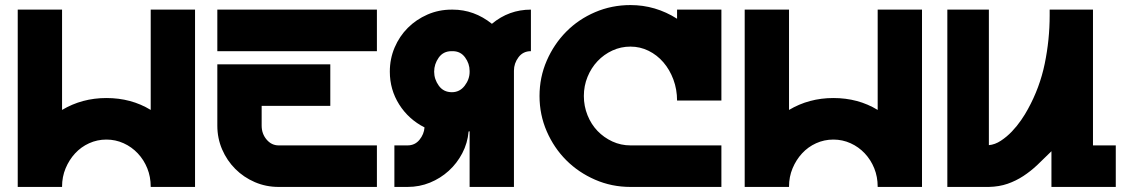

<svg xmlns="http://www.w3.org/2000/svg" viewBox="-20 -738 4439 758"><path d="M50 0V-700H225V-304Q304 -351 400 -351Q498 -351 575 -304V-700H750V0H575V-1Q575 -40 561.5 -73.5Q548 -107 524 -132.5Q500 -158 468 -172.5Q436 -187 400 -187Q364 -187 332 -172.5Q300 -158 276.5 -132.5Q253 -107 239 -73.5Q225 -40 225 -1V0Z M838 -484H1284V-320H1013V-242Q1013 -210 1032.5 -187Q1052 -164 1080 -164H1468V0H1080Q1030 0 986 -19Q942 -38 909 -71Q876 -104 857 -148Q838 -192 838 -242ZM838 -700H1468V-536H838Z M1519 -455Q1519 -506 1538 -550.5Q1557 -595 1590 -628Q1623 -661 1667.5 -680.5Q1712 -700 1763 -700H1767Q1852 -700 1922 -644Q1989 -700 2076 -700V-536Q2045 -536 2027 -512Q2009 -488 2009 -459V0H1834V-220L1832 -219H1830Q1826 -173 1805 -133Q1784 -93 1751.5 -63.5Q1719 -34 1677.5 -17Q1636 0 1589 0H1537V-164H1589Q1618 -164 1636 -186Q1654 -208 1656 -235Q1593 -267 1556 -325.5Q1519 -384 1519 -455ZM1694 -455Q1694 -425 1712.5 -399.5Q1731 -374 1764 -374Q1795 -374 1814.5 -399.5Q1834 -425 1834 -454V-458Q1834 -487 1816 -511.5Q1798 -536 1767 -536H1763Q1730 -536 1712 -510.5Q1694 -485 1694 -455Z M2110 -359Q2110 -433 2138.5 -498.5Q2167 -564 2215.5 -613Q2264 -662 2329.5 -690Q2395 -718 2469 -718Q2568 -718 2653 -664V-700H2828V-341H2653Q2653 -385 2638.5 -424Q2624 -463 2599 -492Q2574 -521 2540.5 -537.5Q2507 -554 2469 -554Q2431 -554 2397.5 -538.5Q2364 -523 2339 -496.5Q2314 -470 2299.5 -434.5Q2285 -399 2285 -359Q2285 -319 2299.5 -283Q2314 -247 2339 -221Q2364 -195 2397.5 -179.5Q2431 -164 2469 -164H2828V0H2469Q2395 0 2329.5 -28.5Q2264 -57 2215.5 -105.5Q2167 -154 2138.5 -219.5Q2110 -285 2110 -359Z M2920 0V-700H3095V-304Q3174 -351 3270 -351Q3368 -351 3445 -304V-700H3620V0H3445V-1Q3445 -40 3431.5 -73.5Q3418 -107 3394 -132.5Q3370 -158 3338 -172.5Q3306 -187 3270 -187Q3234 -187 3202 -172.5Q3170 -158 3146.5 -132.5Q3123 -107 3109 -73.5Q3095 -40 3095 -1V0Z M3884 -700V-165Q3908 -167 3931.5 -182.5Q3955 -198 3975 -219Q3995 -240 4011.5 -264Q4028 -288 4038 -307Q4085 -392 4104.5 -486.5Q4124 -581 4124 -677V-700H4295V-164H4385V0H4131V-141L4128 -138Q4101 -111 4075 -86.5Q4049 -62 4020 -43Q3991 -24 3958 -12.5Q3925 -1 3884 0H3720V-700Z"/></svg>

Font: Aoudax Cyrillic
Style: Regular
Weight: 400
Designer: William Zhang
Foundry: William Zhang
Version: Version 1.00 June 4, 2021, initial release